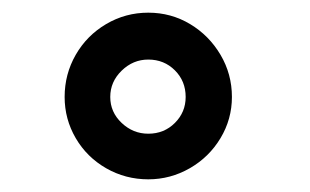

<svg xmlns="http://www.w3.org/2000/svg" viewBox="-20 -844 489 303"><path d="M346 -691Q346 -656 328 -626Q310 -596 279.5 -578.5Q249 -561 214 -561Q178 -561 147.5 -578.5Q117 -596 99.5 -626Q82 -656 82 -691Q82 -727 99.5 -757.5Q117 -788 147.5 -806Q178 -824 214 -824Q250 -824 280 -806Q310 -788 328 -757.5Q346 -727 346 -691ZM214 -633Q239 -633 256 -650Q273 -667 273 -691Q273 -716 256 -733Q239 -750 214 -750Q190 -750 172 -732.5Q154 -715 154 -691Q154 -667 172 -650Q190 -633 214 -633Z"/></svg>

Font: SUIT SemiBold
Style: Regular
Weight: 600
Designer: Sunn Youn; Korean Glyphs from Source Han Sans (Sandoll Communications; Soo-young Jang, Joo-yeon Kang)
Foundry: Sunn
Version: Version 1.140